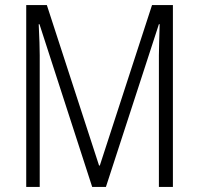

<svg xmlns="http://www.w3.org/2000/svg" viewBox="-20 -734 781 754"><path d="M342 0 135 -639H132Q134 -597 135 -567.5Q136 -538 136 -517V0H83V-714H164L369 -84H372L577 -714H659V0H604V-517Q604 -537 605 -567Q606 -597 607 -639H604L396 0Z"/></svg>

Font: Noto Sans Gurmukhi Condensed Light
Style: Regular
Weight: 300
Width: 3
Designer: Jelle Bosma - Monotype Design Team
Foundry: Monotype Imaging Inc.
Version: Version 2.004; ttfautohint (v1.8.4.7-5d5b)